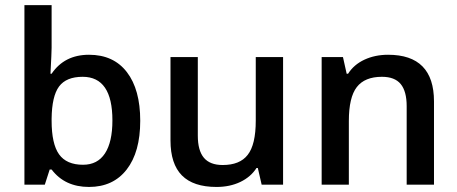

<svg xmlns="http://www.w3.org/2000/svg" viewBox="-20 -728 1803 757"><path d="M423.2 -253.3Q423.2 -425.2 305.9 -425.2Q241.2 -425.2 212.8 -387Q184.5 -348.8 183.5 -259.9V-252.3Q183.5 -160.8 212.8 -119.6Q242.2 -78.4 307.4 -78.4Q364.5 -78.4 393.8 -123.1Q423.2 -167.8 423.2 -253.3ZM183.5 -437.3Q234.1 -512.1 330.9 -512.1Q427.7 -512.1 480.3 -443.6Q532.9 -375.1 532.9 -251.8Q532.9 -128.4 479.5 -59.7Q426.2 9.1 330.9 9.1Q235.6 9.1 183.5 -59.7H175.9L156.7 0H76.3V-707.8H183.5V-539.4Q183.5 -521.2 179 -437.3Z M1096.1 0H1011.6L996.5 -65.7H991.4Q968.7 -30.3 927.5 -10.6Q886.2 9.1 833.7 9.1Q742.2 9.1 697.2 -36.4Q652.2 -81.9 652.2 -174.4V-503H759.9V-193.1Q759.9 -134.5 783.9 -105.9Q807.9 -77.4 857.9 -77.4Q925.7 -77.4 956.5 -117.3Q988.4 -157.7 988.4 -252.3V-503H1096.1Z M1691.1 -328.1V0H1583.4V-309.4Q1583.4 -368 1559.9 -396.6Q1536.4 -425.2 1485.8 -425.2Q1418.1 -425.2 1386.8 -384.7Q1355.4 -344.3 1355.4 -250.8V0H1248.2V-503H1332.2L1346.8 -437.3H1352.4Q1375.1 -473.2 1416.8 -492.7Q1458.5 -512.1 1510.1 -512.1Q1691.1 -512.1 1691.1 -328.1Z"/></svg>

Font: Khula Semibold
Style: Regular
Weight: 600
Designer: Erin McLaughlin, Steve Matteson
Version: Version 1.000;PS 1.0;hotconv 1.0.72;makeotf.lib2.5.5900; ttf